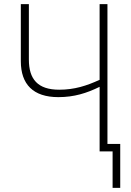

<svg xmlns="http://www.w3.org/2000/svg" viewBox="-20 -734 633 931"><path d="M501 -714H463V-347C400 -318 341 -299 267 -299C163 -299 120 -350 120 -445V-714H81V-437C81 -325 141 -263 263 -263C339 -263 400 -282 463 -313V0H526V177H563V-36H501Z"/></svg>

Font: Noto Sans SemiCondensed ExtraLight
Style: Regular
Weight: 200
Width: 4
Designer: Monotype Design Team
Foundry: Monotype Imaging Inc.
Version: Version 2.013